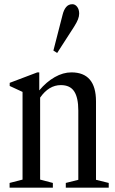

<svg xmlns="http://www.w3.org/2000/svg" viewBox="-20 -870 532 890"><path d="M24.5 0V-22L84.5 -37.5V-444L25 -471.5V-486L153 -534.5H162V-451Q195 -490.5 233.8 -512.5Q272.5 -534.5 311 -534.5Q425 -534.5 425 -400V-36.5L484 -22V0H285V-22L343 -36.5V-357.5Q343 -417 324 -446.2Q305 -475.5 262 -475.5Q206.5 -475.5 166 -417.5V-37.5L225 -22V0ZM245 -624.5 227.5 -635.5 270 -801Q275.5 -824 286.5 -837.2Q297.5 -850.5 315.5 -850.5Q328.5 -850.5 337.8 -838.2Q347 -826 347 -807Q347 -794.5 341.5 -780.2Q336 -766 323 -745.5Z"/></svg>

Font: Libre Caslon Condensed
Style: Regular
Weight: 400
Designer: Pablo Impallari, Rodrigo Fuenzalida, Katja Schimmel, Ertekin Erdin
Foundry: Pablo Impallari, Rodrigo Fuenzalida
Version: Version 2.000; ttfautohint (v1.8.4.7-5d5b);gftools[0.9.33]